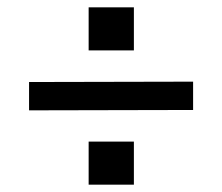

<svg xmlns="http://www.w3.org/2000/svg" viewBox="-20 -634 604 522"><path d="M344 -249H221V-132H344ZM505 -412 59 -411V-334L505 -335ZM344 -614H221V-497H344Z"/></svg>

Font: Bisquit Text
Style: Regular
Weight: 400
Version: Version 1.004;Glyphs 3.2.3 (3260)